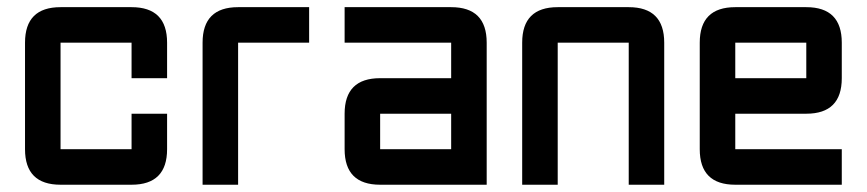

<svg xmlns="http://www.w3.org/2000/svg" viewBox="-20 -508 2384 528"><path d="M341.8 0H146.5Q48.8 0 48.8 -97.7V-390.6Q48.8 -488.3 146.5 -488.3H341.8Q439.5 -488.3 439.5 -390.6V-293H341.8V-390.6H146.5V-97.7H341.8V-195.3H439.5V-97.7Q439.5 0 341.8 0Z M634.8 -488.3H830.1V-390.6H634.8V0H537.1V-390.6Q537.1 -488.3 634.8 -488.3Z M1318.4 0H1025.4Q927.7 0 927.7 -97.7V-195.3Q927.7 -293 1025.4 -293H1220.7V-390.6H927.7V-488.3H1220.7Q1318.4 -488.3 1318.4 -390.6ZM1025.4 -97.7H1220.7V-195.3H1025.4Z M1709 -390.6H1513.7V0H1416V-390.6Q1416 -488.3 1513.7 -488.3H1709Q1806.6 -488.3 1806.6 -390.6V0H1709Z M2002 -488.3H2197.3Q2294.9 -488.3 2294.9 -390.6V-293Q2294.9 -195.3 2197.3 -195.3H2002V-97.7H2294.9V0H2002Q1904.3 0 1904.3 -97.7V-390.6Q1904.3 -488.3 2002 -488.3ZM2197.3 -390.6H2002V-293H2197.3Z"/></svg>

Font: BabelStone Runic Norse
Style: Regular
Weight: 400
Designer: Andrew West
Foundry: BabelStone
Version: Version 3.002 March 14, 2022